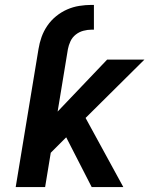

<svg xmlns="http://www.w3.org/2000/svg" viewBox="-20 -763 640 783"><path d="M354 0 250 -203 187 -140 164 0H44L137 -563Q141 -588 149.5 -612Q158 -636 173 -658Q188 -680 209 -697Q230 -714 254 -724.5Q278 -735 303.5 -739Q329 -743 353 -743H363V-642H353Q337 -642 320 -637.5Q303 -633 289 -622Q275 -611 267.5 -595Q260 -579 257 -563L215 -308L417 -520H569L329 -282L483 0Z"/></svg>

Font: Iosevka Aile
Style: Bold Italic
Weight: 700
Italic angle: -9°
Designer: Belleve Invis
Foundry: Belleve Invis
Version: Version 28.0.1; ttfautohint (v1.8.4)